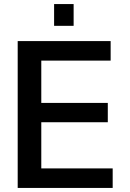

<svg xmlns="http://www.w3.org/2000/svg" viewBox="-20 -924 637 944"><path d="M524 -626V-722H67V0H534V-96H183V-323H510V-418H183V-626ZM246 -797H342V-904H246Z"/></svg>

Font: Perun Medium
Style: Regular
Weight: 500
Foundry: Copyright (c) Stefan Peev, Context Ltd, 2016
Version: Version 1.089